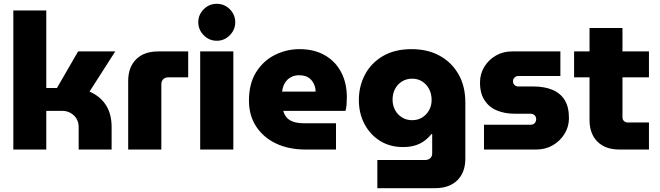

<svg xmlns="http://www.w3.org/2000/svg" viewBox="-20 -785 3463 1008"><path d="M50 0V-730H223V-323H279L390 -515H585L450 -304Q506 -280 536 -233.5Q566 -187 566 -118V0H393V-118Q393 -143 381.5 -162Q370 -181 350.5 -192Q331 -203 307 -203H223V0Z M653 0V-360Q653 -432 694.5 -473.5Q736 -515 810 -515H968V-379H863Q847 -379 837 -369Q827 -359 827 -343V0Z M1031 0V-515H1205V0ZM1118 -571Q1078 -571 1049.5 -600Q1021 -629 1021 -668Q1021 -708 1049.5 -736.5Q1078 -765 1118 -765Q1158 -765 1186.5 -736.5Q1215 -708 1215 -668Q1215 -629 1186.5 -600Q1158 -571 1118 -571Z M1584 0Q1497 0 1430.5 -31Q1364 -62 1325.5 -120Q1287 -178 1287 -257Q1287 -345 1324 -405Q1361 -465 1422 -496Q1483 -527 1553 -527Q1629 -527 1684.5 -495.5Q1740 -464 1770.5 -407Q1801 -350 1801 -274Q1801 -258 1799.5 -237.5Q1798 -217 1794 -203H1467Q1473 -181 1486.5 -166.5Q1500 -152 1522.5 -145Q1545 -138 1574 -138H1744V0ZM1461 -304H1637Q1637 -319 1633 -331.5Q1629 -344 1622 -355Q1615 -366 1605 -374Q1595 -382 1581 -386Q1567 -390 1551 -390Q1530 -390 1514 -383Q1498 -376 1487 -364.5Q1476 -353 1469.5 -337.5Q1463 -322 1461 -304Z M1961 203V55H2212Q2229 55 2239 45.5Q2249 36 2249 21V-81H2245Q2229 -61 2208 -45.5Q2187 -30 2159.5 -21.5Q2132 -13 2095 -13Q2027 -13 1975 -45.5Q1923 -78 1893.5 -134Q1864 -190 1864 -260Q1864 -332 1896 -393Q1928 -454 1990 -490.5Q2052 -527 2141 -527Q2226 -527 2289 -492Q2352 -457 2387.5 -394.5Q2423 -332 2423 -248V48Q2423 120 2381 161.5Q2339 203 2263 203ZM2144 -154Q2174 -154 2197 -168.5Q2220 -183 2233 -207Q2246 -231 2246 -260Q2246 -292 2233 -317Q2220 -342 2197 -357Q2174 -372 2144 -372Q2114 -372 2090.5 -357.5Q2067 -343 2054 -318Q2041 -293 2041 -262Q2041 -232 2054 -207.5Q2067 -183 2090.5 -168.5Q2114 -154 2144 -154Z M2521 0V-130H2765Q2775 -130 2781.5 -134Q2788 -138 2791.5 -144.5Q2795 -151 2795 -159Q2795 -167 2791.5 -173.5Q2788 -180 2781.5 -184Q2775 -188 2765 -188H2681Q2631 -188 2590 -204.5Q2549 -221 2524.5 -257.5Q2500 -294 2500 -352Q2500 -397 2522.5 -434Q2545 -471 2583 -493Q2621 -515 2667 -515H2922V-386H2701Q2690 -386 2681.5 -378Q2673 -370 2673 -358Q2673 -347 2681 -339Q2689 -331 2701 -331H2781Q2838 -331 2880 -313.5Q2922 -296 2944.5 -260Q2967 -224 2967 -165Q2967 -120 2944 -82.5Q2921 -45 2882.5 -22.5Q2844 0 2796 0Z M3231 0Q3158 0 3116.5 -41.5Q3075 -83 3075 -155V-638H3248V-168Q3248 -157 3256 -149.5Q3264 -142 3275 -142H3387V0ZM2994 -379V-515H3387V-379Z"/></svg>

Font: MuseoModerno Thin ExtraBold
Style: Regular
Weight: 800
Version: Version 1.002